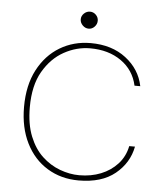

<svg xmlns="http://www.w3.org/2000/svg" viewBox="-49 -675 625 731"><g transform="rotate(5 264.0 -310.0)"><path d="M278 12Q211 12 158.5 -20Q106 -52 76.5 -111Q47 -170 47 -249Q47 -332 78 -391Q109 -450 161.5 -481.5Q214 -513 279 -513Q360 -513 414 -471.5Q468 -430 481 -366H459Q446 -425 397.5 -459Q349 -493 279 -493Q227 -493 179 -466.5Q131 -440 100 -386.5Q69 -333 69 -250Q69 -185 87.5 -139Q106 -93 136.5 -64.5Q167 -36 204.5 -22Q242 -8 279 -8Q324 -8 361.5 -23Q399 -38 425 -66.5Q451 -95 459 -135H481Q469 -72 417.5 -30Q366 12 278 12ZM266 -567Q253 -567 243 -577Q233 -587 233 -600Q233 -613 243 -622.5Q253 -632 266 -632Q279 -632 288.5 -622.5Q298 -613 298 -600Q298 -587 288.5 -577Q279 -567 266 -567Z"/></g></svg>

Font: DM Sans 17pt Thin
Style: Regular
Weight: 250
Version: Version 4.004;gftools[0.9.30]